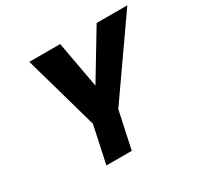

<svg xmlns="http://www.w3.org/2000/svg" viewBox="-145 -837 1028 1003"><g transform="rotate(-30 368.5 -335.0)"><path d="M146 -670 272 -224 224 0H377L425 -224L737 -670H552L383 -390L332 -670Z"/></g></svg>

Font: LT Wave Mono Black
Style: Italic
Weight: 900
Designer: Daniel Lyons
Version: Version 2.5 (Glyphs App)